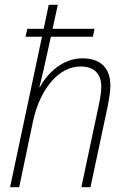

<svg xmlns="http://www.w3.org/2000/svg" viewBox="-20 -780 530 800"><path d="M22 0H60L117 -272C146 -410 225 -503 315 -503C370 -503 402 -475 402 -418C402 -395 397 -368 391 -339L319 0H357L428 -334C434 -364 440 -399 440 -423C440 -498 397 -537 324 -537C240 -537 178 -475 146 -417H144C155 -459 168 -516 192 -627H367L374 -660H199L221 -760H183L162 -660H94L86 -627H155Z"/></svg>

Font: Noto Sans SemiCondensed ExtraLight
Style: Italic
Weight: 200
Width: 4
Italic angle: -12°
Designer: Monotype Design Team
Foundry: Monotype Imaging Inc.
Version: Version 2.013